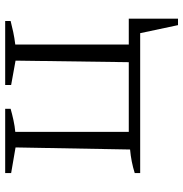

<svg xmlns="http://www.w3.org/2000/svg" viewBox="-3 -558 707 741"><g transform="rotate(-90 350.5 -187.5)"><path d="M549 -44H649V146H624L593 0H53V-21Q75 -28 98 -32.5Q121 -37 144 -39L152 -481L53 -498V-521H301V-500Q280 -494 257 -489Q234 -484 212 -482V-44H481L487 -481L393 -498V-521H640V-500Q621 -495 597.5 -490Q574 -485 549 -482Z"/></g></svg>

Font: Piazzolla SC Light
Style: Regular
Weight: 300
Designer: Juan Pablo del Peral
Foundry: Huerta Tipografica
Version: Version 1.330